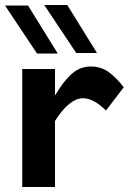

<svg xmlns="http://www.w3.org/2000/svg" viewBox="-24 -748 521 768"><path d="M65 0V-472H196V-366Q231 -425 264 -453.5Q297 -482 339 -482Q379 -482 409 -461Q439 -440 471 -399L400 -306Q374 -331 352 -343Q330 -355 307 -355Q281 -355 252.5 -332Q224 -309 196 -264V0ZM124 -534 -4 -726H88L207 -534ZM281 -536 153 -728H245L364 -536Z"/></svg>

Font: Madhuban SemiBold
Style: Regular
Weight: 600
Designer: jaikishan Patel
Foundry: MagicType
Version: Version 1.000